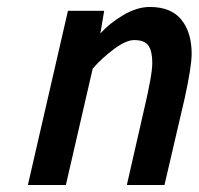

<svg xmlns="http://www.w3.org/2000/svg" viewBox="-20 -531 570 551"><path d="M175 -500H279L268 -435Q294 -464 333.5 -487.5Q373 -511 410 -511Q471 -511 500.5 -474.5Q530 -438 530 -377Q530 -340 510 -249L452 0H344L399 -241Q405 -267 411 -299.5Q417 -332 417 -351Q417 -384 406 -400Q395 -416 365 -416Q342 -416 307.5 -390.5Q273 -365 246 -334L169 0H60Z"/></svg>

Font: Cairo SemiBold
Style: Italic
Weight: 600
Italic angle: -13°
Designer: Mohamed Gaber, Accademia di Belle Arti di Urbino and others
Foundry: Kief Type Foundry, Accademia di Belle Arti di Urbino and others
Version: Version 3.011